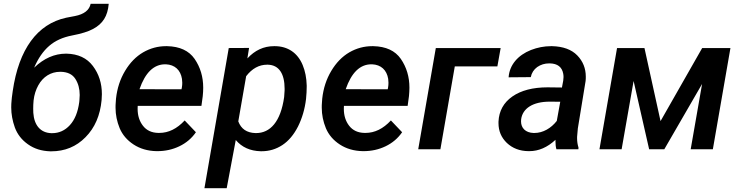

<svg xmlns="http://www.w3.org/2000/svg" viewBox="-20 -779 3866 1002"><path d="M327.1 -499C326.2 -499 325.7 -499 324.7 -499C264.6 -499 209 -474.6 158.2 -425.8C179.2 -475.1 205.6 -512.7 236.8 -539.6C267.6 -566.4 307.6 -584.5 356 -593.8C404.3 -603 440.9 -614.3 465.8 -627.9C516.1 -654.8 542 -694.3 547.4 -759.3H453.1C446.3 -726.1 418.9 -704.6 371.1 -695.3L325.2 -686.5C174.8 -653.8 78.1 -522.5 46.4 -303.7L41.5 -267.1V-265.6L40.5 -255.4C39.1 -242.7 38.6 -230.5 38.6 -218.3C38.6 -183.6 44.9 -148.9 57.6 -113.3C70.8 -78.1 93.3 -48.8 126 -25.9C158.2 -2.9 196.8 9.3 242.2 10.7C244.1 10.7 246.1 10.7 247.6 10.7C318.4 10.7 377.9 -13.7 426.3 -63C475.1 -112.3 502.9 -176.8 510.3 -257.3C511.2 -267.6 511.7 -277.8 511.7 -287.6C511.7 -344.2 496.1 -393.1 464.8 -434.6C433.6 -476.1 387.7 -497.6 327.1 -499ZM297.9 -404.3C333 -403.3 357.9 -391.1 373 -367.7C388.2 -344.2 396 -315.9 396 -283.2C396 -274.9 395.5 -266.1 394.5 -256.8L393.6 -246.6C386.7 -194.3 370.6 -154.3 344.7 -126C319.3 -98.1 288.1 -84 252 -84C250.5 -84 249.5 -84 248 -84C190.9 -85.9 158.2 -125.5 153.8 -190.4C153.3 -197.3 153.3 -204.6 153.3 -211.9C153.3 -225.1 153.8 -239.7 155.3 -254.9C158.7 -284.7 167 -310.5 179.7 -333.5C204.6 -378.9 245.6 -404.3 293.9 -404.3C295.4 -404.3 296.4 -404.3 297.9 -404.3Z M796.4 9.8C797.9 9.8 799.3 9.8 800.8 9.8C842.3 9.8 880.4 1.5 916 -15.6C951.7 -32.7 980.5 -57.1 1002.4 -88.9L943.8 -150.4C903.3 -106.9 859.4 -85.4 811.5 -85.4C809.6 -85.4 808.1 -85.4 806.2 -85.4C771.5 -85.9 744.6 -98.6 726.1 -122.6C707.5 -146.5 698.2 -175.8 698.2 -210.9C698.2 -215.8 698.2 -221.2 698.7 -226.6H1031.2L1038.1 -277.3C1039.6 -292.5 1040.5 -307.1 1040.5 -321.3C1040.5 -378.4 1025.4 -428.2 995.6 -471.7C965.8 -514.6 918 -536.6 852.1 -538.1C850.1 -538.1 848.1 -538.1 846.2 -538.1C804.2 -538.1 764.2 -527.3 727.1 -505.9C689.5 -483.9 658.2 -451.7 632.8 -409.2C606.9 -366.2 591.3 -317.9 585.4 -264.2L584 -244.1C583 -234.9 583 -226.1 583 -216.8C583 -180.2 590.3 -144.5 604.5 -109.9C619.1 -75.2 643.6 -46.9 677.2 -24.9C710.9 -2.9 750.5 8.8 796.4 9.8ZM845.7 -443.4C892.1 -441.4 922.4 -413.6 929.7 -367.2C930.7 -360.4 931.2 -354 931.2 -347.2C931.2 -339.4 930.7 -331.5 929.2 -323.2L927.2 -313L708 -313.5C737.8 -399.9 782.7 -443.4 841.8 -443.4C843.3 -443.4 844.2 -443.4 845.7 -443.4Z M1577.1 -262.2C1579.6 -286.6 1580.6 -307.6 1580.6 -326.2C1580.6 -328.6 1580.6 -330.6 1580.6 -333C1579.6 -372.1 1572.8 -407.7 1559.6 -439.5C1533.2 -503.4 1481.9 -537.6 1415 -538.1C1413.6 -538.1 1411.6 -538.1 1410.2 -538.1C1356.4 -538.1 1310.1 -516.6 1271 -474.1L1279.8 -528.8L1173.8 -528.3L1046.9 203.1H1163.1L1210.4 -48.3C1242.2 -10.7 1285.2 8.8 1340.3 10.3C1342.3 10.3 1343.8 10.3 1345.7 10.3C1384.8 10.3 1420.9 -0.5 1453.6 -22C1486.3 -43.5 1513.2 -75.7 1535.2 -118.7C1556.6 -161.6 1570.8 -209.5 1577.1 -262.2ZM1462.9 -272.5C1444.8 -143.6 1390.1 -84.5 1316.4 -84.5C1315.4 -84.5 1314 -84.5 1313 -84.5C1268.1 -85.9 1238.3 -106 1223.6 -145.5L1264.6 -381.3C1295.4 -421.4 1332 -441.4 1374 -441.4C1375.5 -441.4 1376.5 -441.4 1377.9 -441.4C1437 -439.9 1465.3 -392.6 1465.3 -315.9C1465.3 -313.5 1465.3 -310.5 1465.3 -308.1Z M1872.6 9.8C1874 9.8 1875.5 9.8 1877 9.8C1918.5 9.8 1956.5 1.5 1992.2 -15.6C2027.8 -32.7 2056.6 -57.1 2078.6 -88.9L2020 -150.4C1979.5 -106.9 1935.5 -85.4 1887.7 -85.4C1885.7 -85.4 1884.3 -85.4 1882.3 -85.4C1847.7 -85.9 1820.8 -98.6 1802.2 -122.6C1783.7 -146.5 1774.4 -175.8 1774.4 -210.9C1774.4 -215.8 1774.4 -221.2 1774.9 -226.6H2107.4L2114.3 -277.3C2115.7 -292.5 2116.7 -307.1 2116.7 -321.3C2116.7 -378.4 2101.6 -428.2 2071.8 -471.7C2042 -514.6 1994.1 -536.6 1928.2 -538.1C1926.3 -538.1 1924.3 -538.1 1922.4 -538.1C1880.4 -538.1 1840.3 -527.3 1803.2 -505.9C1765.6 -483.9 1734.4 -451.7 1709 -409.2C1683.1 -366.2 1667.5 -317.9 1661.6 -264.2L1660.2 -244.1C1659.2 -234.9 1659.2 -226.1 1659.2 -216.8C1659.2 -180.2 1666.5 -144.5 1680.7 -109.9C1695.3 -75.2 1719.7 -46.9 1753.4 -24.9C1787.1 -2.9 1826.7 8.8 1872.6 9.8ZM1921.9 -443.4C1968.3 -441.4 1998.5 -413.6 2005.9 -367.2C2006.8 -360.4 2007.3 -354 2007.3 -347.2C2007.3 -339.4 2006.8 -331.5 2005.4 -323.2L2003.4 -313L1784.2 -313.5C1814 -399.9 1858.9 -443.4 1918 -443.4C1919.4 -443.4 1920.4 -443.4 1921.9 -443.4Z M2592.8 -528.3H2254.4L2162.6 0H2278.3L2353.5 -432.6H2575.7Z M2998.5 0 2999 -8.8C2994.1 -24.4 2991.7 -40.5 2991.7 -56.6C2991.7 -59.6 2991.7 -62 2991.7 -64.9L2995.6 -108.9L3036.1 -356.4C3037.1 -364.3 3037.1 -371.6 3037.1 -378.9C3037.1 -421.9 3022.5 -459 2992.7 -489.7C2962.9 -520.5 2918.9 -536.6 2861.3 -538.1C2859.4 -538.1 2857.9 -538.1 2856 -538.1C2819.8 -538.1 2784.7 -531.2 2751 -518.1C2683.1 -491.2 2638.7 -440.4 2634.3 -375.5L2750 -376.5C2754.4 -398.4 2765.6 -416 2783.7 -429.2C2802.2 -441.9 2822.8 -448.2 2846.2 -448.2C2847.2 -448.2 2848.6 -448.2 2849.6 -448.2C2889.6 -447.3 2913.1 -429.2 2919.4 -394C2920.4 -388.7 2920.9 -382.8 2920.9 -377C2920.9 -371.1 2920.4 -364.7 2919.4 -358.4L2912.6 -322.3L2837.4 -323.2C2760.7 -323.2 2699.2 -307.1 2653.8 -275.4C2608.4 -243.7 2584 -199.7 2581.5 -144C2581.5 -141.1 2581.5 -138.7 2581.5 -136.2C2581.5 -95.2 2596.2 -61 2625 -33.2C2654.3 -5.4 2691.9 9.3 2737.8 9.8C2739.3 9.8 2740.7 9.8 2742.7 9.8C2791 9.8 2836.4 -9.8 2878.9 -49.3C2878.9 -46.4 2878.9 -43.9 2878.9 -41C2878.9 -24.9 2880.4 -11.2 2883.8 0ZM2764.6 -85C2721.7 -86.4 2699.2 -111.8 2699.2 -145C2699.2 -148.9 2699.2 -152.3 2699.7 -156.2C2707 -213.4 2761.2 -248.5 2848.6 -248.5L2903.8 -248L2885.7 -147.9C2856.4 -110.4 2814.5 -85 2768.6 -85C2767.1 -85 2766.1 -85 2764.6 -85Z M3343.3 -528.3H3200.2L3108.4 0H3224.1L3286.6 -356.4L3367.7 0H3446.8L3644 -340.8L3584.5 0H3700.2L3792 -528.3H3644.5L3427.2 -147Z"/></svg>

Font: Roboto Medium
Style: Italic
Weight: 500
Italic angle: -12°
Designer: Google
Version: Version 2.137; 2017